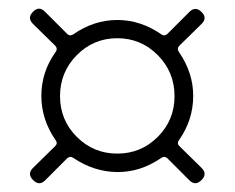

<svg xmlns="http://www.w3.org/2000/svg" viewBox="-20 -586 540 442"><path d="M343.3 -459Q304.7 -498 250 -498Q195.3 -498 156.7 -459Q118.2 -419.9 118.2 -364.7Q118.2 -309.6 156.7 -271Q195.3 -232.4 250 -232.4Q304.7 -232.4 343.3 -271Q381.8 -309.6 381.8 -364.7Q381.8 -419.9 343.3 -459ZM55.7 -199.2 107.4 -250Q113.3 -255.9 108.4 -262.7Q75.2 -310.5 75.2 -365.2Q75.2 -420.9 108.4 -466.8Q113.3 -473.6 107.4 -480.5L55.7 -531.2Q42 -544.9 56.2 -559.1Q70.3 -573.2 84 -558.6L134.8 -507.8Q140.6 -502 148.4 -506.8Q196.3 -540 250 -540Q303.7 -540 351.6 -506.8Q358.4 -502 365.2 -507.8L416 -558.6Q429.7 -572.3 443.8 -558.6Q458 -544.9 444.3 -531.2L392.6 -480.5Q386.7 -474.6 391.6 -466.8Q424.8 -418.9 424.8 -365.2Q424.8 -309.6 391.6 -262.7Q386.7 -255.9 392.6 -250L444.3 -199.2Q458 -185.5 443.8 -171.4Q429.7 -157.2 416 -170.9L365.2 -221.7Q359.4 -227.5 351.6 -222.7Q303.7 -189.5 250 -189.9Q196.3 -190.4 148.4 -222.7Q141.6 -227.5 134.8 -221.7L84 -170.9Q70.3 -157.2 56.2 -171.4Q42 -185.5 55.7 -199.2Z"/></svg>

Font: Rounded Mgen+ 2m light
Style: Regular
Weight: 200
Designer: [Source Han Sans]
Ryoko NISHIZUKA  (kana & ideographs); Paul D. Hunt (Latin, Greek & Cyrillic); Wenlong ZHANG  (bopomofo
Version: Version 1.059.20150602